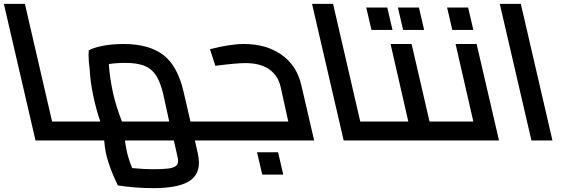

<svg xmlns="http://www.w3.org/2000/svg" viewBox="-33 -728 2917 995"><path d="M409 -18Q409 0 396 0H151L-13 -708H96L237 -98H373Q389 -98 399 -67Q409 -36 409 -18Z M1104 -18Q1104 0 1091 0H977L992 66Q998 93 998 115Q998 184 939.5 215.5Q881 247 762 247Q670 247 578 233Q547 170 529 114Q511 58 507 0H396Q380 0 370 -30.5Q360 -61 360 -80Q360 -98 373 -98H487Q465 -161 450 -233Q435 -305 432 -366Q426 -410 426 -443Q426 -460 427 -467Q448 -480 497 -490Q546 -500 607 -500Q739 -500 813.5 -443Q888 -386 919 -250L954 -98H1068Q1084 -98 1094 -67Q1104 -36 1104 -18ZM599 -98H844L813 -240Q798 -303 775.5 -337.5Q753 -372 715.5 -387Q678 -402 616 -402Q568 -402 531 -396Q535 -328 553 -245Q568 -178 599 -98ZM868 0H615Q616 15 620 34Q628 86 652 143Q714 149 757 149Q810 149 838 145.5Q866 142 878 132.5Q890 123 890 106Q890 96 885 76Z M1595 0H1091Q1075 0 1065 -30.5Q1055 -61 1055 -80Q1055 -98 1068 -98H1461L1421 -279Q1407 -338 1361 -369.5Q1315 -401 1239 -401Q1192 -401 1083 -387L1055 -473Q1159 -500 1232 -500Q1346 -500 1425 -445Q1504 -390 1528 -289ZM1299 61H1408L1435 177H1326Z M2006 -18Q2006 0 1993 0H1748L1584 -708H1693L1834 -98H1970Q1986 -98 1996 -67Q2006 -36 2006 -18Z M2344 -18Q2344 0 2330 0H1993Q1977 0 1967 -30.5Q1957 -61 1957 -80Q1957 -98 1970 -98H2083L1991 -500H2100L2193 -98H2307Q2323 -98 2333.5 -67Q2344 -36 2344 -18ZM1865 -689H1974L2001 -573H1892ZM2029 -689H2138L2165 -573H2056Z M2553 0H2330Q2314 0 2304 -30.5Q2294 -61 2294 -80Q2294 -98 2307 -98H2420L2328 -500H2437ZM2284 -689H2393L2420 -573H2311Z M2557 -708H2666L2830 0H2721Z"/></svg>

Font: Cairo SemiBold
Style: Italic
Weight: 600
Italic angle: -13°
Designer: Mohamed Gaber, Accademia di Belle Arti di Urbino and others
Foundry: Kief Type Foundry, Accademia di Belle Arti di Urbino and others
Version: Version 3.011